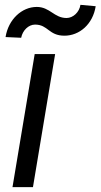

<svg xmlns="http://www.w3.org/2000/svg" viewBox="-20 -767 412 787"><path d="M31.2 0H115.1L206 -545.5H122.2ZM2.8 -615.1 66.8 -612.2C72.4 -642 96.6 -666.2 123.6 -666.2C177.6 -666.2 179 -620.7 244.3 -620.7C305.4 -620.7 360.8 -667.6 372.2 -741.5L309.7 -747.2C305.4 -717.3 279.8 -693.2 252.8 -693.2C201.7 -693.2 184.7 -738.6 130.7 -738.6C69.6 -738.6 14.2 -687.5 2.8 -615.1Z"/></svg>

Font: Magic Ui Pro
Style: Italic
Weight: 400
Italic angle: -9.39999°
Designer: Stefan Endress, Andreas Faust
Version: Version 1.000;FEAKit 1.0